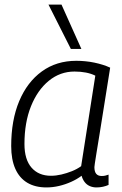

<svg xmlns="http://www.w3.org/2000/svg" viewBox="-20 -810 534 840"><path d="M402 10Q386 10 372.5 4Q359 -2 350 -14Q341 -26 337 -41Q317 -26 291.5 -14.5Q266 -3 238.5 3.5Q211 10 183 10Q134 10 99.5 -10.5Q65 -31 47 -71.5Q29 -112 29 -171Q29 -284 64 -367.5Q99 -451 163 -497.5Q227 -544 314 -544Q333 -544 353.5 -542Q374 -540 393 -536Q412 -532 429.5 -526.5Q447 -521 462 -514Q446 -414 434.5 -341.5Q423 -269 415 -219.5Q407 -170 402 -140Q397 -110 395 -95.5Q393 -81 393 -79Q393 -59 401 -49.5Q409 -40 425 -40Q433 -40 440 -41.5Q447 -43 455 -46V-1Q444 4 430.5 7Q417 10 402 10ZM335 -83 397 -479Q379 -488 356 -492.5Q333 -497 306 -497Q243 -497 193.5 -456.5Q144 -416 115.5 -345Q87 -274 87 -180Q87 -112 118 -76.5Q149 -41 203 -41Q225 -41 248.5 -46.5Q272 -52 294.5 -61Q317 -70 335 -83ZM290 -596 192 -790H249L336 -596Z"/></svg>

Font: Georama ExtraCondensed Thin Light
Style: Italic
Weight: 300
Italic angle: -9°
Version: Version 1.001